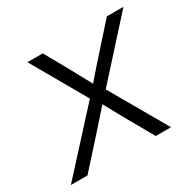

<svg xmlns="http://www.w3.org/2000/svg" viewBox="-147 -644 782 773"><g transform="rotate(-30 244.0 -258.0)"><path d="M-26.9 0 213.4 -263.2 68.8 -515.6H140.1L202.6 -403.8Q215.8 -379.9 228.5 -356.2Q241.2 -332.5 254.4 -308.6Q274.9 -332.5 295.7 -356.2Q316.4 -379.9 337.9 -403.8L438 -515.6H515.1L287.1 -263.2L438.5 0H367.7L295.4 -127.4Q282.7 -150.4 270.3 -173.1Q257.8 -195.8 245.6 -218.3Q205.6 -172.4 165 -127.4L50.3 0Z"/></g></svg>

Font: Inter Display Light
Style: Italic
Weight: 300
Italic angle: -9.39999°
Designer: Rasmus Andersson
Foundry: rsms
Version: Version 4.000;git-a52131595